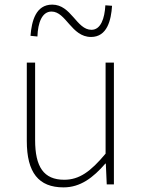

<svg xmlns="http://www.w3.org/2000/svg" viewBox="-20 -798 617 831"><path d="M96 -188C96 -51 147 13 255 13C328 13 383 -29 436 -90H438L442 0H473V-527H437V-133C372 -55 323 -20 258 -20C169 -20 132 -76 132 -192V-527H96ZM112 -643 142 -640C144 -700 162 -748 203 -748C266 -748 289 -638 374 -638C444 -638 461 -711 465 -773L436 -775C433 -718 416 -669 376 -669C311 -669 289 -778 206 -778C135 -778 117 -707 112 -643Z"/></svg>

Font: Kinto Sans Thin
Style: Regular
Weight: 100
Designer: Authors: Ryoko NISHIZUKA  (kana & ideographs); Paul D. Hunt (Latin, Greek & Cyrillic); Wenlong ZHANG  (bopomofo); Sandol
Foundry: Adobe Systems Incorporated, ookami Inc.
Version: Version 0.001